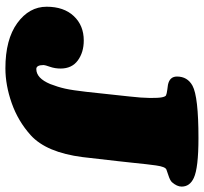

<svg xmlns="http://www.w3.org/2000/svg" viewBox="-42 -710 769 725"><g transform="rotate(90 342.5 -347.5)"><path d="M326.7 -288.6 344.2 -450.7Q349.6 -497.6 349.9 -529.8Q350.1 -562 347.4 -574.7Q344.7 -587.4 340.3 -589.8Q334 -592.8 318.8 -594.7Q303.7 -596.7 300.3 -597.2Q269 -603.5 269 -631.3Q269 -670.9 303.7 -689.9Q345.2 -712.4 501.5 -712.4Q614.3 -712.4 651.9 -694.8Q684.6 -679.7 684.6 -648.9Q684.6 -631.3 668 -612.3Q661.1 -605 642.1 -598.9Q623 -592.8 620.1 -591.3Q614.7 -588.9 611.1 -579.8Q607.4 -570.8 604.7 -552.2Q602.1 -533.7 600.1 -515.9Q598.1 -498 594.7 -465.1Q591.3 -432.1 588.4 -407.2L573.2 -274.9Q555.7 -138.2 490.7 -79.1Q437.5 -31.2 369.6 -7.3Q301.8 16.6 237.8 16.6Q128.9 16.6 67.1 -28.3Q5.4 -73.2 5.4 -139.2Q5.4 -204.1 40.8 -241.7Q76.2 -279.3 132.8 -279.3Q177.7 -279.3 208.3 -256.8Q238.8 -234.4 238.8 -191.9Q238.8 -170.4 232.2 -151.6Q225.6 -132.8 225.6 -127.9Q225.6 -100.1 240.7 -100.1Q275.4 -100.1 297.4 -152.8Q308.6 -181.6 314.7 -209Q320.8 -236.3 326.7 -288.6Z"/></g></svg>

Font: Cooper* Black
Style: Italic
Weight: 900
Italic angle: -7°
Designer: Owen Earl
Foundry: indestructible type*
Version: Version 0.001